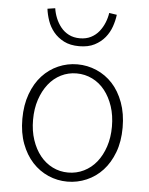

<svg xmlns="http://www.w3.org/2000/svg" viewBox="-53 -767 640 822"><g transform="rotate(5 267.5 -355.5)"><path d="M267 12Q224 12 185 -5Q146 -22 116.5 -54Q87 -86 69.5 -132.5Q52 -179 52 -239Q52 -299 69.5 -346.5Q87 -394 116.5 -426Q146 -458 185 -475Q224 -492 267 -492Q310 -492 349.5 -475Q389 -458 418.5 -426Q448 -394 465.5 -346.5Q483 -299 483 -239Q483 -179 465.5 -132.5Q448 -86 418.5 -54Q389 -22 349.5 -5Q310 12 267 12ZM267 -27Q303 -27 334.5 -42.5Q366 -58 388.5 -86Q411 -114 424 -153Q437 -192 437 -239Q437 -287 424 -326Q411 -365 388.5 -393.5Q366 -422 334.5 -437.5Q303 -453 267 -453Q231 -453 200 -437.5Q169 -422 146.5 -393.5Q124 -365 111 -326Q98 -287 98 -239Q98 -192 111 -153Q124 -114 146.5 -86Q169 -58 200 -42.5Q231 -27 267 -27ZM267 -570Q228 -570 201 -584Q174 -598 156.5 -619.5Q139 -641 130 -667Q121 -693 118 -718L151 -723Q154 -702 162.5 -681Q171 -660 185 -642.5Q199 -625 219.5 -614.5Q240 -604 267 -604Q294 -604 314.5 -614.5Q335 -625 349 -642.5Q363 -660 371.5 -681Q380 -702 383 -723L416 -718Q413 -693 404 -667Q395 -641 377.5 -619.5Q360 -598 333 -584Q306 -570 267 -570Z"/></g></svg>

Font: hySource Sans Pro Light
Style: Regular
Weight: 300
Designer: Paul D. Hunt
Foundry: Adobe Systems Incorporated
Version: Version 2.021;PS 2.000;hotconv 1.0.86;makeotf.lib2.5.63406